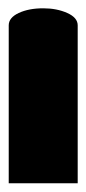

<svg xmlns="http://www.w3.org/2000/svg" viewBox="64 -306 202 451"><g transform="rotate(90 165.5 -81.0)"><path d="M0 0Q-18 0 -29 -23.5Q-40 -47 -40 -81Q-40 -113 -29 -137.5Q-18 -162 0 -162H371V0Z"/></g></svg>

Font: Noto Sans Syriac ExtraBold
Style: Regular
Weight: 800
Designer: Patrick Giasson and the Monotype Design Team
Foundry: Monotype Imaging Inc.
Version: Version 3.000; ttfautohint (v1.8.4.7-5d5b)